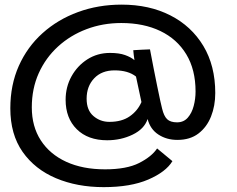

<svg xmlns="http://www.w3.org/2000/svg" viewBox="-20 -768 1000 809"><path d="M417 20.5Q305 20.5 216 -17Q127 -54.5 75.2 -128.2Q23.5 -202 23.5 -311.5Q23.5 -410 59.2 -490.2Q95 -570.5 159.2 -628.2Q223.5 -686 308.8 -717.2Q394 -748.5 492.5 -748.5Q609 -748.5 697.8 -703.2Q786.5 -658 836.8 -574.5Q887 -491 887 -376Q887 -322 869.2 -277.2Q851.5 -232.5 816.2 -205.5Q781 -178.5 727.5 -178.5Q682 -178.5 647.5 -201Q613 -223.5 602 -266.5Q588 -224.5 539 -200.8Q490 -177 431.5 -177Q350.5 -177 303.5 -223.5Q256.5 -270 256.5 -347.5Q256.5 -401.5 281.2 -446.2Q306 -491 348.2 -518Q390.5 -545 443.5 -545Q482 -545 507 -536Q532 -527 546.5 -514.5Q545 -524.5 543.5 -536.8Q542 -549 541.5 -556.5Q553.5 -557 576.8 -558.5Q600 -560 612 -560Q619 -522.5 627 -481.8Q635 -441 642.5 -404.5Q650 -368 655.5 -342.5Q661 -317 663 -310.5Q670.5 -279 684.2 -265.8Q698 -252.5 726 -252.5Q754 -252.5 771.2 -272.2Q788.5 -292 796.2 -321.8Q804 -351.5 804 -382.5Q804 -474.5 765 -539Q726 -603.5 655.8 -637.2Q585.5 -671 491 -671Q413 -671 344.8 -645.2Q276.5 -619.5 224.5 -572Q172.5 -524.5 143.2 -459.5Q114 -394.5 114 -315.5Q114 -235 152 -176.5Q190 -118 259.2 -86.2Q328.5 -54.5 422.5 -54.5Q513.5 -54.5 566.2 -81.2Q619 -108 642 -142.5L706.5 -89Q679 -43.5 604.8 -11.5Q530.5 20.5 417 20.5ZM441 -254.5Q493 -254.5 526.5 -277.8Q560 -301 576 -338L553 -445.5Q520 -471.5 463 -471.5Q408.5 -471.5 376.8 -438Q345 -404.5 345 -352Q345 -303.5 373.8 -279Q402.5 -254.5 441 -254.5Z"/></svg>

Font: Grandstander
Style: Regular
Weight: 400
Designer: Tyler Finck
Foundry: Etcetera Type Co
Version: Version 1.200; ttfautohint (v1.8.3)